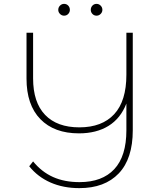

<svg xmlns="http://www.w3.org/2000/svg" viewBox="-20 -869 829 992"><path d="M666 -700V-196Q666 -49 593.5 27Q521 103 390 103Q307 103 241 74Q175 45 131 -10L151 -35Q195 19 254 45.5Q313 72 391 72Q508 72 570.5 5Q633 -62 633 -196V-334Q603 -257 540.5 -218.5Q478 -180 388 -180Q260 -180 188.5 -253.5Q117 -327 117 -463V-700H151V-464Q151 -340 213 -275.5Q275 -211 390 -211Q507 -211 570 -279Q633 -347 633 -483V-700ZM281 -818Q281 -831 290 -840Q299 -849 311 -849Q324 -849 332.5 -840Q341 -831 341 -818Q341 -806 332.5 -797Q324 -788 311 -788Q299 -788 290 -797Q281 -806 281 -818ZM449 -818Q449 -831 457.5 -840Q466 -849 479 -849Q491 -849 500 -840Q509 -831 509 -818Q509 -806 500 -797Q491 -788 479 -788Q466 -788 457.5 -797Q449 -806 449 -818Z"/></svg>

Font: Montserrat Alternates ExLight
Style: Regular
Weight: 275
Designer: Julieta Ulanovsky
Foundry: Julieta Ulanovsky
Version: Version 7.200